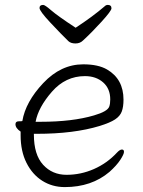

<svg xmlns="http://www.w3.org/2000/svg" viewBox="-20 -746 583 782"><path d="M288 -633Q357 -678 407 -721Q412 -726 419 -726Q434 -726 434 -712Q434 -702 394 -658Q354 -614 318 -581Q306 -569 287.5 -569Q269 -569 259 -578Q230 -606 185.5 -653.5Q141 -701 141 -713.5Q141 -726 156 -726Q163 -726 189 -703.5Q215 -681 288 -633ZM118 -201V-198Q118 -116 155.5 -75Q193 -34 251 -34Q309 -34 362.5 -57.5Q416 -81 456 -124Q468 -137 476.5 -137Q485 -137 485 -127.5Q485 -118 470 -95Q455 -72 426 -46Q353 16 244 16Q193 16 152.5 -9.5Q112 -35 88 -82.5Q64 -130 64 -195V-210Q43 -224 43 -240Q43 -252 57 -252Q71 -252 71 -253Q84 -331 156 -407.5Q228 -484 319 -484Q380 -484 416 -463Q483 -424 483 -340Q483 -311 476 -292Q469 -273 448.5 -259.5Q428 -246 386 -233Q281 -201 130 -201ZM146 -250Q275 -250 363 -276Q418 -292 425 -312Q429 -323 429 -341Q429 -385 400 -410.5Q371 -436 326 -436Q247 -436 191.5 -372.5Q136 -309 125 -250Z"/></svg>

Font: LXGW WenKai Lite Light
Style: Regular
Weight: 300
Designer: LXGW / Fontworks Inc.
Foundry: LXGW / Fontworks Inc.
Version: Version 1.511; March 25, 2025